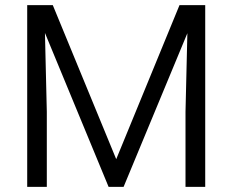

<svg xmlns="http://www.w3.org/2000/svg" viewBox="-20 -731 909 751"><path d="M86.4 -710.9H186.5L434.6 -108.4L682.1 -710.9H782.7V0H705.6V-293.9L712.9 -601.1L463.4 0H404.8L155.8 -602.1L163.1 -293.9V0H86.4Z"/></svg>

Font: Vazirmatn RD Light
Style: Regular
Weight: 300
Designer: Saber Rastikerdar
Foundry: Saber Rastikerdar
Version: Version 32.102